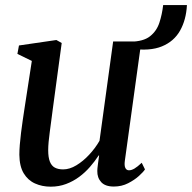

<svg xmlns="http://www.w3.org/2000/svg" viewBox="-20 -708 740 739"><path d="M175 10.5Q142 10.5 114.8 -1.8Q87.5 -14 71.2 -41Q55 -68 54.5 -112.5Q54.5 -129 56.2 -150.8Q58 -172.5 61 -197Q64 -221.5 67.5 -245.2Q71 -269 74 -288.5L102.5 -473.5L47 -500.5L53 -533L197 -554L217.5 -542.5L183 -287Q180.5 -266.5 177.5 -244.8Q174.5 -223 171.8 -202Q169 -181 167.2 -162.5Q165.5 -144 165.5 -130Q165.5 -102 172 -85.8Q178.5 -69.5 191.2 -62.8Q204 -56 223 -56Q248 -56 274 -71.8Q300 -87.5 323.2 -112.5Q346.5 -137.5 363 -166L415.5 -548.5H524L460.5 -89Q458 -70.5 462.5 -61.5Q467 -52.5 476.5 -52.5Q486 -52.5 497.5 -59.2Q509 -66 525.5 -81.5L538 -56Q532 -46.5 515 -31Q498 -15.5 473.2 -2.8Q448.5 10 418 10Q385 10 369.5 -7Q354 -24 354.5 -50Q354.5 -53 355 -59.8Q355.5 -66.5 356.8 -75.2Q358 -84 359.2 -93Q360.5 -102 361.5 -109.5L360 -110Q345 -87 326.2 -65.5Q307.5 -44 284.5 -27Q261.5 -10 234.2 0.2Q207 10.5 175 10.5ZM608 -688.5H699.5Q696.5 -631.5 673 -590Q649.5 -548.5 603.2 -529.5Q557 -510.5 484.5 -520.5L481 -547.5Q531.5 -548 557.2 -568.2Q583 -588.5 593.5 -620.8Q604 -653 608 -688.5Z"/></svg>

Font: Merriweather 48pt Medium
Style: Italic
Weight: 500
Italic angle: -7.8°
Version: Version 2.101